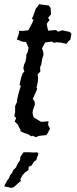

<svg xmlns="http://www.w3.org/2000/svg" viewBox="-30 -646 365 914"><path d="M142 7 123 0 119 3 104 -7 82 -14 67 -22 68 -27 59 -44 55 -52 40 -68 47 -84 38 -94 42 -112V-141L51 -161V-169L58 -200L63 -218L69 -236L63 -244L67 -260L70 -274L78 -298L86 -305L81 -321L85 -340L91 -352L95 -372V-385L102 -399L106 -418L94 -446L75 -448L54 -457H50L61 -490L60 -499H78L105 -502L122 -534L130 -551L122 -557L128 -570L141 -606L148 -614L156 -626L192 -621L202 -620L211 -608L213 -578L199 -561L206 -551L192 -532L199 -500L237 -503L247 -495L266 -502L302 -494L310 -486L305 -457L296 -450L286 -437L261 -443L239 -445L229 -442L216 -448L185 -444L170 -416L176 -398L177 -384L172 -370L169 -355L166 -336L161 -327L162 -306L149 -291L151 -277V-264L149 -251L144 -230L147 -222L139 -204L126 -175L135 -162L136 -148L128 -126L125 -112L126 -102L130 -88L147 -77L161 -69L165 -66L182 -67L201 -69L199 -51L208 -34L197 -12L191 -3L154 1ZM34 246 23 248 -10 241 -5 230 1 220 7 209 11 205 19 187 29 175 32 165 46 151 52 138 55 131 66 116V103L73 92L82 79H113L128 80L148 79L153 86L151 92L146 104L143 116L132 123L121 141L107 148L105 164L89 175L76 189L67 208L70 215L59 224L49 233Z"/></svg>

Font: Winky Rough Light
Style: Italic
Weight: 300
Italic angle: -8.97852°
Designer: Simon Atzbach
Foundry: typofactur
Version: Version 1.206; ttfautohint (v1.8.4.7-5d5b)